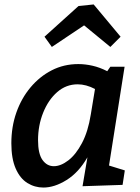

<svg xmlns="http://www.w3.org/2000/svg" viewBox="-20 -832 629 863"><path d="M175 11Q136 11 103 -9.5Q70 -30 50.5 -74.5Q31 -119 31 -188Q31 -262 53.5 -326Q76 -390 117 -439Q158 -488 212.5 -516Q267 -544 332 -544Q363 -544 396 -536.5Q429 -529 462 -512L476 -532H540L470 -88L541 -66L531 -1L351 5L373 -125Q334 -57 279.5 -23Q225 11 175 11ZM222 -85Q253 -85 287 -111Q321 -137 348.5 -189Q376 -241 388 -317L407 -432Q367 -453 329 -453Q277 -453 237 -418Q197 -383 174 -325.5Q151 -268 151 -202Q151 -141 171 -113Q191 -85 222 -85ZM213 -621 180 -667 333 -805 401 -812 522 -667 476 -621 358 -718Z"/></svg>

Font: Bitter SemiBold
Style: Italic
Weight: 600
Italic angle: -9°
Designer: Sol Matas, and Bitter project Authors
Foundry: Sol Matas
Version: Version 2.001